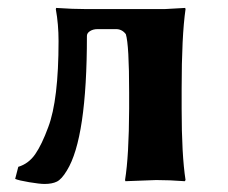

<svg xmlns="http://www.w3.org/2000/svg" viewBox="-20 -452 573 482"><path d="M127 -349.1Q127 -391.1 120.1 -429.2L121.1 -432.1Q163.1 -429.2 196.8 -429.2H393.1Q393.1 -429.2 444.8 -432.1L445.8 -429.2Q436 -361.3 436 -229V-179.2Q436 -63 445.8 0L443.8 2.9Q405.8 0 372.1 0Q372.1 0 294.9 2.9L293.9 0Q303.7 -60.1 304.2 -179.2V-220.2Q304.2 -339.4 295.9 -366.2Q286.1 -379.4 270 -378.9H225.1Q213.9 -378.9 206.1 -374Q198.2 -369.1 198.2 -361.8Q198.2 -105 147.9 -23.9Q134.8 -2 122.8 3.9Q110.8 9.8 91.8 9.8Q79.6 9.8 53.2 5.4Q26.9 1 18.1 -2.9L25.9 -33.2Q51.8 -41 68.4 -64.9Q85 -88.9 101.1 -132.8Q127 -201.2 127 -349.1Z"/></svg>

Font: Linux Biolinum O
Style: Bold
Weight: 700
Designer: Philipp H. Poll
Foundry: Philipp H. Poll
Version: Version 1.3.2